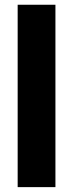

<svg xmlns="http://www.w3.org/2000/svg" viewBox="-20 -768 300 788"><path d="M207.5 -748.5V0H52.5V-748.5Z"/></svg>

Font: Lato ExtraBold
Style: Regular
Weight: 800
Designer: Lukasz Dziedzic with Adam Twardoch and Botio Nikoltchev
Foundry: tyPoland Lukasz Dziedzic
Version: Version 2.015; 2015-08-06; http://www.latofonts.com/